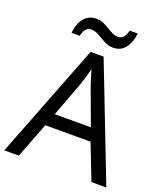

<svg xmlns="http://www.w3.org/2000/svg" viewBox="-162 -1020 964 1128"><g transform="rotate(20 319.5 -456.5)"><path d="M545 0 459 -221H176L91 0H0L279 -717H360L638 0ZM352 -517Q349 -525 342 -546Q335 -567 328.5 -589.5Q322 -612 318 -624Q311 -593 302 -563.5Q293 -534 287 -517L206 -301H432ZM135 -784Q141 -843 169.5 -877.5Q198 -912 245 -912Q275 -912 301.5 -897.5Q328 -883 352 -869Q376 -855 397 -855Q420 -855 432.5 -869.5Q445 -884 452 -913H502Q496 -855 468 -820Q440 -785 393 -785Q365 -785 338.5 -799Q312 -813 287.5 -827.5Q263 -842 241 -842Q217 -842 205 -827.5Q193 -813 186 -784Z"/></g></svg>

Font: Noto Sans Indic Siyaq Numbers
Style: Regular
Weight: 400
Designer: Monotype Design Team
Foundry: Monotype Imaging Inc.
Version: Version 2.002; ttfautohint (v1.8.4.7-5d5b)